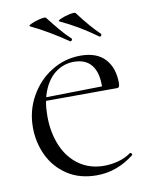

<svg xmlns="http://www.w3.org/2000/svg" viewBox="-78 -713 595 781"><g transform="rotate(-10 219.5 -322.5)"><path d="M36 -225Q36 -294 69 -352.5Q102 -411 157 -445Q212 -479 277 -479Q344 -479 378 -442Q412 -405 412 -342Q412 -332 409.5 -327.5Q407 -323 400 -323H341Q342 -331 342 -345Q342 -400 318 -429.5Q294 -459 246 -459Q205 -459 172 -435Q139 -411 120.5 -366Q102 -321 102 -260Q102 -192 125 -137.5Q148 -83 192 -52Q236 -21 295 -21Q324 -21 354 -29Q384 -37 407 -54H408Q411 -54 413.5 -50.5Q416 -47 414 -44Q343 12 259 12Q188 12 137.5 -21.5Q87 -55 61.5 -109Q36 -163 36 -225ZM81 -336 360 -341V-323L82 -322ZM217 -631Q210 -634 227 -641.5Q244 -649 264.5 -653Q285 -657 288 -653Q337 -588 375 -552L376 -550Q376 -546 373 -543Q370 -540 367 -542Q293 -596 217 -631ZM96 -632Q89 -635 105.5 -642.5Q122 -650 142.5 -654.5Q163 -659 166 -655Q186 -629 209 -601.5Q232 -574 254 -554Q255 -553 255 -551Q255 -548 252 -545Q249 -542 246 -544Q167 -598 96 -632Z"/></g></svg>

Font: Cormorant Unicase
Style: Regular
Weight: 400
Designer: Christian Thalmann (Catharsis Fonts)
Foundry: Catharsis Fonts
Version: Version 4.000